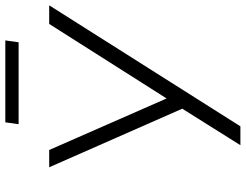

<svg xmlns="http://www.w3.org/2000/svg" viewBox="-121 -803 924 722"><g transform="rotate(-90 341.0 -442.0)"><path d="M156 0 301 -231V-201L73 -719H138L335 -270H327L612 -719H682L227 0ZM235 -834 242 -884H550L543 -834Z"/></g></svg>

Font: Nunitoga
Style: Light Italic
Weight: 300
Italic angle: -9°
Designer: Vernon Adams
Foundry: Vernon Adams
Version: Version 1.0